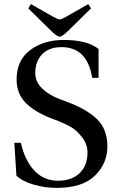

<svg xmlns="http://www.w3.org/2000/svg" viewBox="-20 -902 581 937"><path d="M118 -861 131 -882 238 -821Q264 -807 271 -807Q278 -807 304 -821L411 -882L424 -861L308 -747Q282 -723 271 -723Q260 -723 234 -747ZM50 -205H82Q101 -119 147.5 -69.5Q194 -20 263 -20Q330 -20 368.5 -57Q407 -94 407 -158Q407 -199 379.5 -233.5Q352 -268 325 -283Q298 -298 268 -310L250 -317Q161 -348 111 -394.5Q61 -441 61 -514Q61 -608 127 -657.5Q193 -707 291 -707Q406 -707 461 -663V-522H430Q406 -672 280 -672Q219 -672 185.5 -637Q152 -602 152 -545Q152 -503 186 -470Q220 -437 275 -417L307 -405Q404 -369 454 -320Q504 -271 504 -188Q504 -103 442.5 -44Q381 15 257 15Q201 15 146 -0.5Q91 -16 60 -45Z"/></svg>

Font: Linguistics Pro
Style: Regular
Weight: 400
Designer: Stefan Peev, Context Ltd
Foundry: Stefan Peev, Context Ltd
Version: Version 001.000